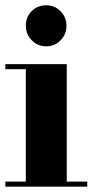

<svg xmlns="http://www.w3.org/2000/svg" viewBox="-20 -702 348 722"><path d="M0 0V-19H77.1V-441.9H0V-460.9H231V-19H308.1V0ZM77.1 -605Q77.1 -637.7 99.1 -660.2Q121.1 -682.1 153.3 -682.1Q186 -682.1 208 -659.7Q230 -636.7 230 -605.5Q230 -573.2 208 -550.8Q186 -527.8 153.8 -527.8Q122.1 -527.8 99.6 -550.3Q77.1 -572.8 77.1 -605Z"/></svg>

Font: Hjet
Style: Regular
Weight: 400
Designer: T. Christopher White
Version: Version 1.2